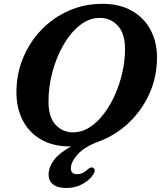

<svg xmlns="http://www.w3.org/2000/svg" viewBox="-20 -734 826 982"><path d="M504.5 -714.5Q591 -714.5 653.5 -679.2Q716 -644 749.5 -582Q783 -520 783 -440Q783 -340 743.5 -253.5Q704 -167 636 -103.5Q568 -40 482 -9Q411 17.5 376.8 56Q342.5 94.5 342.5 127Q342.5 157 375 157Q402.5 157 426 134.5Q434 127.5 440.5 124.2Q447 121 454 123Q461 125 463.8 134.2Q466.5 143.5 456 159.5Q439.5 186 402.8 206.8Q366 227.5 320 227.5Q274.5 227.5 251.5 209.2Q228.5 191 228.5 159.5Q228.5 121 256.5 84Q284.5 47 343.5 15Q342 15 338.5 15Q252 15 190.8 -20Q129.5 -55 96.8 -117.5Q64 -180 64 -262Q64 -355 97.8 -437Q131.5 -519 191.8 -581.5Q252 -644 331.8 -679.2Q411.5 -714.5 504.5 -714.5ZM228 -215.5Q228 -133.5 265 -95.2Q302 -57 353 -57Q398 -57 438 -82.5Q478 -108 511.2 -151.8Q544.5 -195.5 568.8 -250.8Q593 -306 606.2 -365.8Q619.5 -425.5 619.5 -482.5Q619.5 -562 582.8 -602.2Q546 -642.5 490 -642.5Q436.5 -642.5 389 -605.2Q341.5 -568 305.5 -506Q269.5 -444 248.8 -368.2Q228 -292.5 228 -215.5Z"/></svg>

Font: Fraunces 9pt SuperSoft SemiBold
Style: Italic
Weight: 600
Italic angle: -16°
Version: Version 1.000;[0bf87f6ff]